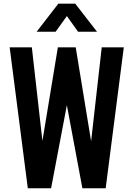

<svg xmlns="http://www.w3.org/2000/svg" viewBox="-20 -1002 710 1022"><path d="M128 0 31.5 -750H149.5L211.5 -201.5H197.5L288 -750H383L473 -201.5H459.5L521.5 -750H639L542.5 0H418.5L326.5 -492.5H345.5L252 0ZM175 -833 290.5 -982.5H380.5L496.5 -833H395.5L336 -916.5L276 -833Z"/></svg>

Font: Mohave SemiBold
Style: Regular
Weight: 600
Designer: Gumpita Rahayu
Foundry: Tokotype
Version: Version 2.003